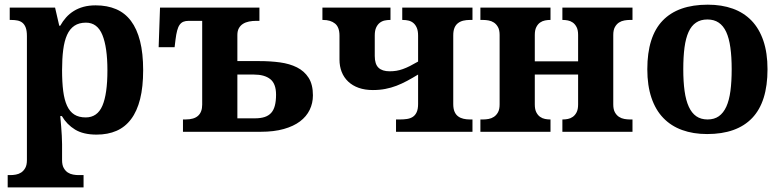

<svg xmlns="http://www.w3.org/2000/svg" viewBox="-20 -569 3381 829"><path d="M24.9 187Q36.1 187 48.6 184.8Q61 182.6 71.5 175.8Q82 168.9 89.1 156.2Q96.2 143.6 96.2 122.1V-413.1Q96.2 -436 91.1 -449.7Q85.9 -463.4 76.9 -470.7Q67.9 -478 55.4 -480.5Q43 -482.9 28.8 -482.9H22V-536.1H217.8L235.8 -458H240.2Q251 -477.5 265.4 -493.7Q279.8 -509.8 298.6 -521.5Q317.4 -533.2 340.8 -539.6Q364.3 -545.9 393.1 -545.9Q442.9 -545.9 481.2 -529.5Q519.5 -513.2 545.4 -478.8Q571.3 -444.3 584.7 -391.6Q598.1 -338.9 598.1 -266.1Q598.1 -193.8 585 -141.4Q571.8 -88.9 546.1 -54.7Q520.5 -20.5 483.2 -4.2Q445.8 12.2 397 12.2Q339.8 12.2 304.2 -9.5Q268.6 -31.2 247.1 -67.9H240.2Q242.2 -44.9 244.1 -22.9Q245.6 -4.4 246.8 16.6Q248 37.6 248 53.2V122.1Q248 143.6 255.1 156.2Q262.2 168.9 272.7 175.8Q283.2 182.6 295.7 184.8Q308.1 187 318.8 187H340.8V240.2H13.2V187ZM350.1 -62Q400.4 -62 422.1 -112.5Q443.8 -163.1 443.8 -265.1Q443.8 -364.7 422.1 -418Q400.4 -471.2 351.1 -471.2Q321.3 -471.2 301.3 -457.8Q281.2 -444.3 269.5 -418.2Q257.8 -392.1 252.9 -353.8Q248 -315.4 248 -266.1Q248 -214.4 252.9 -176Q257.8 -137.7 269.5 -112.3Q281.2 -86.9 300.8 -74.5Q320.3 -62 350.1 -62Z M1100.1 -536.1V-479H1086.9Q1070.3 -479 1055.4 -476.1Q1040.5 -473.1 1029.3 -466.1Q1018.1 -459 1011.5 -447.3Q1004.9 -435.5 1004.9 -418V-305.2H1101.1Q1147.5 -305.2 1189 -299.6Q1230.5 -293.9 1262.2 -278.1Q1293.9 -262.2 1312.5 -233.2Q1331.1 -204.1 1331.1 -157.2Q1331.1 -123.5 1317.1 -94.7Q1303.2 -65.9 1275.4 -44.9Q1247.6 -23.9 1205.3 -12Q1163.1 0 1106 0H770V-53.2H781.2Q817.9 -53.2 835.4 -69.3Q853 -85.4 853 -117.2V-479H794.9Q781.2 -479 771.7 -475.1Q762.2 -471.2 755.6 -461.9Q749 -452.6 744.9 -437Q740.7 -421.4 737.8 -397.9L733.9 -365.2H665L670.9 -536.1ZM1080.1 -58.1Q1105 -58.1 1122.3 -63.7Q1139.6 -69.3 1150.6 -81.3Q1161.6 -93.3 1166.7 -112.8Q1171.9 -132.3 1171.9 -160.2Q1171.9 -207.5 1147 -227.3Q1122.1 -247.1 1076.2 -247.1H1004.9V-58.1Z M1689.9 0V-53.2H1707Q1723.6 -53.2 1737.8 -55.4Q1752 -57.6 1762.5 -64.5Q1772.9 -71.3 1779.1 -84.7Q1785.2 -98.1 1785.2 -120.1V-247.1Q1760.3 -231.9 1737.5 -219.7Q1714.8 -207.5 1691.9 -198.7Q1668.9 -189.9 1644 -185.1Q1619.1 -180.2 1589.8 -180.2Q1555.7 -180.2 1528.8 -189.7Q1502 -199.2 1483.4 -216.8Q1464.8 -234.4 1455.3 -258.5Q1445.8 -282.7 1445.8 -312V-415Q1445.8 -451.7 1426.5 -467.3Q1407.2 -482.9 1375 -482.9H1372.1V-536.1H1666V-482.9H1664.1Q1652.8 -482.9 1641.1 -480.5Q1629.4 -478 1619.9 -470.7Q1610.4 -463.4 1604.2 -450.2Q1598.1 -437 1598.1 -416V-327.1Q1598.1 -292 1614.3 -276.6Q1630.4 -261.2 1662.1 -261.2Q1677.7 -261.2 1691.4 -263.4Q1705.1 -265.6 1719.5 -270.8Q1733.9 -275.9 1749.8 -283.9Q1765.6 -292 1785.2 -303.2V-415Q1785.2 -435.5 1779.8 -448.5Q1774.4 -461.4 1765.4 -469.2Q1756.3 -477.1 1744.4 -480Q1732.4 -482.9 1718.8 -482.9H1716.8V-536.1H2020V-482.9H2008.8Q1994.1 -482.9 1981.2 -480Q1968.3 -477.1 1958.3 -469.7Q1948.2 -462.4 1942.6 -449.5Q1937 -436.5 1937 -416V-120.1Q1937 -99.6 1942.6 -86.7Q1948.2 -73.7 1958.3 -66.4Q1968.3 -59.1 1981.2 -56.2Q1994.1 -53.2 2008.8 -53.2H2020V0Z M2627.9 -118.2Q2627.9 -96.7 2635 -84Q2642.1 -71.3 2652.6 -64.5Q2663.1 -57.6 2675.8 -55.4Q2688.5 -53.2 2699.2 -53.2H2710.9V0H2408.2V-53.2H2410.2Q2420.4 -53.2 2431.9 -55.4Q2443.4 -57.6 2453.1 -64.5Q2462.9 -71.3 2469.5 -84Q2476.1 -96.7 2476.1 -118.2V-247.1H2289.1V-118.2Q2289.1 -96.7 2295.7 -84Q2302.2 -71.3 2312 -64.5Q2321.8 -57.6 2333.3 -55.4Q2344.7 -53.2 2355 -53.2H2356.9V0H2054.2V-53.2H2065.9Q2077.1 -53.2 2089.6 -55.4Q2102.1 -57.6 2112.5 -64.5Q2123 -71.3 2130.1 -84Q2137.2 -96.7 2137.2 -118.2V-418Q2137.2 -439.5 2130.1 -452.1Q2123 -464.8 2112.5 -471.7Q2102.1 -478.5 2089.6 -480.7Q2077.1 -482.9 2065.9 -482.9H2054.2V-536.1H2356.9V-482.9H2355Q2344.7 -482.9 2333.3 -480.7Q2321.8 -478.5 2312 -471.7Q2302.2 -464.8 2295.7 -452.1Q2289.1 -439.5 2289.1 -418V-304.2H2476.1V-418Q2476.1 -439.5 2469.5 -452.1Q2462.9 -464.8 2453.1 -471.7Q2443.4 -478.5 2431.9 -480.7Q2420.4 -482.9 2410.2 -482.9H2408.2V-536.1H2710.9V-482.9H2699.2Q2688.5 -482.9 2675.8 -480.7Q2663.1 -478.5 2652.6 -471.7Q2642.1 -464.8 2635 -452.1Q2627.9 -439.5 2627.9 -418Z M3293.9 -270Q3293.9 -128.9 3227.8 -59.6Q3161.6 9.8 3033.2 9.8Q2973.1 9.8 2925.3 -7.6Q2877.4 -24.9 2844 -59.6Q2810.5 -94.2 2792.7 -147Q2774.9 -199.7 2774.9 -270Q2774.9 -411.1 2841.1 -480Q2907.2 -548.8 3036.1 -548.8Q3096.2 -548.8 3143.8 -531.7Q3191.4 -514.6 3224.9 -480Q3258.3 -445.3 3276.1 -392.8Q3293.9 -340.3 3293.9 -270ZM2930.2 -270Q2930.2 -216.8 2935.8 -176.3Q2941.4 -135.7 2953.9 -108.4Q2966.3 -81.1 2986.3 -67.1Q3006.3 -53.2 3035.2 -53.2Q3064 -53.2 3083.7 -67.1Q3103.5 -81.1 3116 -108.4Q3128.4 -135.7 3133.8 -176.3Q3139.2 -216.8 3139.2 -270Q3139.2 -323.7 3133.5 -364Q3127.9 -404.3 3115.5 -431.2Q3103 -458 3083 -471.4Q3063 -484.9 3034.2 -484.9Q3005.4 -484.9 2985.4 -471.4Q2965.3 -458 2953.1 -431.2Q2940.9 -404.3 2935.5 -364Q2930.2 -323.7 2930.2 -270Z"/></svg>

Font: Droid Serif
Style: Bold
Weight: 700
Designer: Monotype Design team
Foundry: Monotype Imaging Inc.
Version: Version 1.03